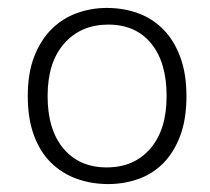

<svg xmlns="http://www.w3.org/2000/svg" viewBox="-20 -542 530 484"><path d="M249 -522Q292 -522 328.5 -508.5Q365 -495 392 -467.5Q419 -440 434.5 -398Q450 -356 450 -300Q450 -241 434 -199Q418 -157 391 -130Q364 -103 328 -90.5Q292 -78 253 -78Q210 -78 173 -91.5Q136 -105 108.5 -132Q81 -159 65.5 -201Q50 -243 50 -300Q50 -358 66.5 -400Q83 -442 110.5 -469Q138 -496 174 -509Q210 -522 249 -522ZM100 -300Q100 -215 140 -167.5Q180 -120 249 -120Q318 -120 359 -167.5Q400 -215 400 -300Q400 -385 361 -432.5Q322 -480 253 -480Q184 -480 142 -432.5Q100 -385 100 -300Z"/></svg>

Font: Mukta ExtraLight
Style: Regular
Weight: 275
Designer: Girish Dalvi and Yashodeep Gholap
Foundry: Ek Type
Version: Version 2.538;PS 1.002;hotconv 16.6.51;makeotf.lib2.5.65220;